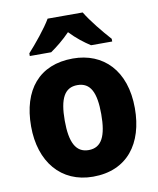

<svg xmlns="http://www.w3.org/2000/svg" viewBox="-86 -900 752 911"><g transform="rotate(-10 290.0 -444.0)"><path d="M375 -832H206C182 -790 126 -722 92 -685V-672H195C224 -692 257 -718 290 -752C322 -718 356 -692 387 -672H489V-685C452 -726 402 -787 375 -832ZM540 -342C540 -524 437 -625 291 -625C128 -625 40 -517 40 -342C40 -171 135 -56 289 -56C454 -56 540 -172 540 -342ZM202 -341C202 -447 228 -497 290 -497C353 -497 378 -446 378 -342C378 -237 353 -184 290 -184C228 -184 202 -237 202 -341Z"/></g></svg>

Font: Noto Sans Malayalam UI SemiCondensed ExtraBold
Style: Regular
Weight: 800
Width: 4
Designer: Jelle Bosma - Monotype Design Team
Foundry: Monotype Imaging Inc.
Version: Version 2.104